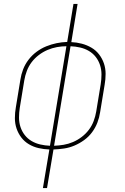

<svg xmlns="http://www.w3.org/2000/svg" viewBox="-20 -755 640 980"><path d="M199 205 232 8Q204 7 177.5 1Q151 -5 128 -18.5Q105 -32 89 -53Q73 -74 64.5 -99Q56 -124 56 -152Q56 -180 61 -208L84 -348Q88 -375 98 -401Q108 -427 125.5 -450Q143 -473 166.5 -490.5Q190 -508 216 -518.5Q242 -529 268.5 -534.5Q295 -540 323 -541L355 -735H376L344 -540Q371 -539 397.5 -532Q424 -525 447 -511.5Q470 -498 486 -477Q502 -456 510.5 -431Q519 -406 519 -378Q519 -350 514 -322L491 -182Q487 -155 477 -129Q467 -103 450 -80Q433 -57 409.5 -40Q386 -23 360 -12Q334 -1 307 3Q280 7 253 8L220 205ZM235 -11 319 -519Q295 -519 270.5 -514.5Q246 -510 222.5 -500Q199 -490 178 -474Q157 -458 141.5 -437.5Q126 -417 117 -393Q108 -369 104 -345L81 -205Q77 -180 77 -155Q77 -130 84.5 -107Q92 -84 106.5 -65.5Q121 -47 141.5 -35Q162 -23 186 -17.5Q210 -12 235 -11ZM256 -11Q281 -12 305 -16Q329 -20 352.5 -30Q376 -40 397 -56Q418 -72 433.5 -92.5Q449 -113 458 -137Q467 -161 471 -185L494 -325Q498 -350 498 -375Q498 -400 490.5 -423Q483 -446 468.5 -464.5Q454 -483 433.5 -495Q413 -507 389 -512.5Q365 -518 340 -519Z"/></svg>

Font: Iosevka Slab ThExObl
Style: Regular
Weight: 100
Width: 7
Italic angle: -9°
Monospace: yes
Designer: Belleve Invis
Foundry: Belleve Invis
Version: Version 11.1.1; ttfautohint (v1.8.3)